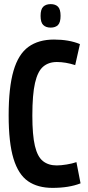

<svg xmlns="http://www.w3.org/2000/svg" viewBox="-20 -902 426 932"><path d="M22 -342Q22 -477 45.5 -558Q69 -639 118 -674.5Q167 -710 242 -710Q315 -710 368 -688L345 -586Q298 -601 256 -601Q216 -601 189.5 -578.5Q163 -556 150 -499.5Q137 -443 137 -341Q137 -246 149.5 -193.5Q162 -141 188.5 -120Q215 -99 255 -99Q276 -99 303.5 -103.5Q331 -108 351 -115L371 -12Q315 10 235 10Q163 10 116 -22.5Q69 -55 45.5 -132Q22 -209 22 -342ZM226 -768Q203 -768 190 -780.5Q177 -793 177 -825Q177 -857 190 -869.5Q203 -882 226 -882Q249 -882 261.5 -869.5Q274 -857 274 -825Q274 -793 261.5 -780.5Q249 -768 226 -768Z"/></svg>

Font: Georama Condensed SemiBold
Style: Regular
Weight: 600
Width: 3
Designer: Jean-Baptiste Levee
Foundry: Production Type
Version: Version 1.000